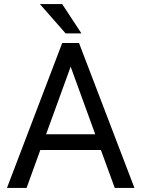

<svg xmlns="http://www.w3.org/2000/svg" viewBox="-20 -922 692 942"><path d="M543 0 475.1 -186H177.7L110.4 0H14.2L285.2 -710.9H367.7L639.6 0ZM206.1 -263.2H447.3L326.7 -594.7ZM285.2 -901.9 379.4 -758.3H301.8L175.8 -901.9Z"/></svg>

Font: Vazirmatn RD FD
Style: Regular
Weight: 400
Designer: Saber Rastikerdar
Foundry: Saber Rastikerdar
Version: Version 33.003